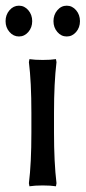

<svg xmlns="http://www.w3.org/2000/svg" viewBox="-26 -649 303 679"><path d="M85 -180.2V-250Q85 -359.4 76.2 -429.2L78.1 -439.9Q96.7 -437 125 -437Q153.3 -437 171.9 -439.9L173.8 -429.2Q165 -356 165 -250V-180.2Q165 -74.2 173.8 -1L171.9 9.8Q153.3 6.8 125 6.8Q96.7 6.8 78.1 9.8L76.2 -1Q85 -70.8 85 -180.2ZM7.6 -535.9Q-6.3 -551.8 -6.3 -574.2Q-6.3 -596.7 7.6 -612.8Q21.5 -628.9 41 -628.9Q60.5 -628.9 74.2 -612.8Q87.9 -596.7 87.9 -574.2Q87.9 -551.8 74.2 -535.9Q60.5 -520 41 -520Q21.5 -520 7.6 -535.9ZM176.8 -535.9Q163.1 -551.8 163.1 -574.2Q163.1 -596.7 176.8 -612.8Q190.4 -628.9 210 -628.9Q229.5 -628.9 243.2 -612.8Q256.8 -596.7 256.8 -574.2Q256.8 -551.8 243.2 -535.9Q229.5 -520 210 -520Q190.4 -520 176.8 -535.9Z"/></svg>

Font: Linear Smooth Low Contrast
Style: Regular
Weight: 500
Designer: Philipp H. Poll, Flanker
Foundry: Philipp H. Poll, reworked by Flanker
Version: Version 1.010 | FøM Fix